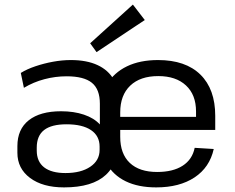

<svg xmlns="http://www.w3.org/2000/svg" viewBox="-20 -810 1025 838"><path d="M259.5 7.9Q166.3 7.9 111.1 -33.4Q55.9 -74.7 55.9 -143.2V-172.3Q55.9 -246 105.7 -285.2Q155.5 -324.4 246.7 -324.4Q302.5 -324.4 346.3 -309.6Q390.2 -294.8 415.9 -266.9V-357.2Q415.9 -420.4 381 -448.7Q346.1 -477 270.7 -477Q221.8 -477 174 -464.4Q126.2 -451.8 84.3 -426.7L70.8 -491.7Q97.8 -508.4 134.6 -520.8Q171.3 -533.2 211.5 -540.6Q251.6 -547.9 289.3 -547.9Q358.4 -547.9 405.8 -525.9Q453.2 -504 477.4 -461.3Q501.5 -418.6 501.5 -355.8V-218.7Q501.5 -102.6 442.6 -47.3Q383.7 7.9 259.5 7.9ZM265.7 -54.7Q333.4 -54.7 374 -82.2Q414.7 -109.6 414.7 -155.7V-170.2Q414.7 -216.9 377.2 -242.2Q339.6 -267.5 270.2 -267.5Q205 -267.5 172.7 -242.6Q140.4 -217.6 140.4 -165.8V-153Q140.4 -104.6 172.6 -79.6Q204.9 -54.7 265.7 -54.7ZM661.7 7.9Q583.6 7.9 528.8 -18.7Q474.1 -45.2 445.2 -96.4Q416.3 -147.6 416.3 -221.4V-318.6Q416.3 -390.7 446.8 -441.9Q477.4 -493.1 534.1 -520.5Q590.8 -547.9 669.7 -547.9Q790 -547.9 854.7 -484.4Q919.4 -420.8 919.4 -304.5V-243H487.6V-299.8H849.6L835.6 -277.6V-323.5Q835.6 -396.4 791.7 -437.1Q747.9 -477.9 670.9 -477.9Q592 -477.9 548.4 -436.2Q504.7 -394.5 504.7 -319.3V-212.7Q504.7 -138.5 546.6 -98.9Q588.4 -59.4 665.8 -59.4Q734.9 -59.4 777.1 -86.6Q819.4 -113.8 829.7 -164.8L912.9 -159.7Q895 -79.3 829.2 -35.7Q763.5 7.9 661.7 7.9ZM611.9 -722.6 401.4 -582.5 373.5 -621.1 560 -790Z"/></svg>

Font: Pathway Extreme 8pt Thin 12pt
Style: Regular
Weight: 100
Version: Version 1.001;gftools[0.9.26]